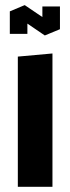

<svg xmlns="http://www.w3.org/2000/svg" viewBox="-20 -723 272 743"><path d="M49 0V-504L182 -516H183V0ZM18 -592V-678L86 -670V-592ZM144 -611V-698H212V-611ZM153 -586 18 -678V-679L75 -703H76L212 -611V-610L154 -586Z"/></svg>

Font: Foldit SemiBold
Style: Regular
Weight: 600
Version: Version 1.003